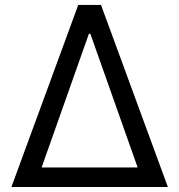

<svg xmlns="http://www.w3.org/2000/svg" viewBox="-20 -747 716 767"><path d="M292.6 -727.3H383.5L650.6 0H25.6ZM529.8 -78.1 340.9 -612.2H335.2L146.3 -78.1Z"/></svg>

Font: Fast_Sans-Dotted
Style: Regular
Weight: 400
Version: Version 3.018